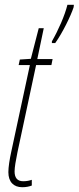

<svg xmlns="http://www.w3.org/2000/svg" viewBox="-20 -773 329 803"><path d="M197 -600V-593H211C241 -635 276 -706 288 -743L289 -753H262C251 -708 224 -647 197 -600ZM73 10C90 10 102 7 113 3V-21C104 -18 93 -15 77 -15C52 -15 41 -30 41 -56C41 -74 46 -101 53 -136L131 -501H195L200 -526H136L163 -655H142L109 -527L63 -524L58 -501H105L27 -138C20 -106 15 -74 15 -53C15 -12 37 10 73 10Z"/></svg>

Font: Noto Sans ExtraCondensed Thin
Style: Italic
Weight: 100
Width: 2
Italic angle: -12°
Designer: Monotype Design Team
Foundry: Monotype Imaging Inc.
Version: Version 2.013